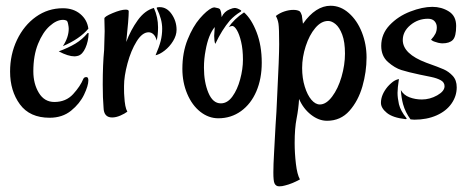

<svg xmlns="http://www.w3.org/2000/svg" viewBox="-20 -407 1658 678"><path d="M15.6 -154.3Q15.6 -214.8 40 -266.1Q64.5 -317.4 106.9 -347.7Q149.4 -377.9 202.1 -377.9Q239.3 -377.9 263.7 -357.4Q288.1 -336.9 292 -305.7Q261.7 -269.5 202.1 -244.1Q222.7 -275.4 222.7 -305.7Q222.7 -311.5 220.7 -321.3Q219.7 -328.1 216.8 -333Q210.9 -336.9 202.1 -336.9Q179.7 -336.9 155.3 -314.9Q130.9 -293 114.3 -252Q97.7 -210.9 97.7 -155.3Q97.7 -111.3 117.2 -79.1Q136.7 -46.9 171.9 -46.9Q212.9 -46.9 238.3 -74.7Q263.7 -102.5 274.4 -128.9Q277.3 -134.8 285.2 -134.8Q292 -134.8 292 -123Q292 -104.5 276.9 -72.8Q261.7 -41 231 -16.1Q200.2 8.8 155.3 8.8Q85 8.8 50.3 -38.6Q15.6 -85.9 15.6 -154.3ZM243.2 -208Q220.7 -208 187.5 -225.6Q221.7 -238.3 246.1 -252.9Q270.5 -267.6 289.1 -290Q290 -291 291.5 -290.5Q293 -290 293 -289.1Q292 -260.7 281.7 -237.8Q271.5 -214.8 255.9 -210Q248 -208 243.2 -208Z M376 7.8Q346.7 7.8 345.7 -26.4Q342.8 -60.5 342.8 -108.4Q342.8 -179.7 347.7 -230.5L349.6 -296.9L348.6 -341.8Q348.6 -348.6 377.9 -360.8Q407.2 -373 423.8 -373Q434.6 -373 434.6 -367.2Q434.6 -341.8 425.8 -258.8Q441.4 -300.8 466.3 -335.4Q491.2 -370.1 523.4 -378.9Q538.1 -346.7 538.1 -310.5Q538.1 -283.2 533.2 -263.7Q530.3 -277.3 522.5 -285.2Q514.6 -293 504.9 -293Q482.4 -293 462.4 -260.7Q442.4 -228.5 430.2 -183.1Q418 -137.7 418 -103.5V-92.8Q418 -75.2 418.9 -67.4Q420.9 -27.3 429.7 -12.7Q420.9 -5.9 405.3 1Q389.6 7.8 376 7.8ZM552.7 -305.7Q552.7 -338.9 534.2 -376Q532.2 -379.9 535.2 -380.9Q538.1 -381.8 543.9 -381.8Q569.3 -381.8 586.4 -356.9Q603.5 -332 603.5 -301.8Q603.5 -282.2 591.3 -262.2Q579.1 -242.2 561.5 -228.5Q543.9 -214.8 529.3 -211.9Q542 -241.2 547.4 -262.2Q552.7 -283.2 552.7 -305.7Z M624 -164.1Q624 -221.7 642.6 -267.6Q661.1 -313.5 685.5 -341.8Q710 -370.1 728.5 -378.9Q734.4 -380.9 737.3 -380.9Q739.3 -380.9 751 -377.9Q756.8 -376 757.8 -372.1Q761.7 -363.3 762.7 -346.7Q771.5 -366.2 791 -374Q802.7 -378.9 808.6 -378.9Q817.4 -378.9 830.1 -371.1Q834 -368.2 829.1 -365.2Q809.6 -353.5 792 -335Q763.7 -301.8 740.2 -252Q738.3 -255.9 737.3 -263.7L736.3 -280.3L738.3 -311.5Q715.8 -284.2 706.1 -229.5Q700.2 -199.2 700.2 -168Q700.2 -117.2 715.8 -79.6Q731.4 -42 759.8 -42Q783.2 -42 800.8 -66.4Q818.4 -90.8 828.1 -127Q837.9 -163.1 837.9 -196.3Q837.9 -232.4 831.5 -259.3Q825.2 -286.1 816.4 -300.8Q807.6 -315.4 799.8 -315.4Q790 -313.5 787.1 -310.5Q806.6 -339.8 841.8 -363.3Q868.2 -339.8 886.2 -293Q904.3 -246.1 904.3 -185.5Q904.3 -128.9 885.3 -84.5Q866.2 -40 831.1 -14.6Q795.9 10.7 751 10.7Q716.8 10.7 687.5 -12.2Q658.2 -35.2 641.1 -75.7Q624 -116.2 624 -164.1Z M949.2 240.2Q945.3 231.4 945.3 202.1Q945.3 174.8 947.8 132.8Q950.2 90.8 953.1 35.2L956.1 -11.7L959 -73.2Q965.8 -205.1 965.8 -251Q965.8 -307.6 963.4 -323.2Q960.9 -338.9 954.1 -350.6Q967.8 -361.3 984.4 -366.7Q1001 -372.1 1015.6 -372.1Q1030.3 -372.1 1038.1 -367.2Q1043 -362.3 1045.9 -352.5L1049.8 -323.2Q1094.7 -386.7 1147.5 -386.7Q1182.6 -386.7 1211.9 -360.8Q1241.2 -335 1257.8 -293Q1274.4 -251 1274.4 -204.1Q1274.4 -153.3 1259.8 -102.1Q1245.1 -50.8 1213.9 -15.6Q1182.6 19.5 1134.8 19.5Q1105.5 19.5 1078.1 -2Q1050.8 -23.4 1036.1 -57.6Q1034.2 -23.4 1027.3 11.7Q1020.5 45.9 1020.5 97.7Q1020.5 133.8 1024.9 171.4Q1029.3 209 1039.1 226.6Q1010.7 242.2 986.3 248Q976.6 251 965.8 251Q954.1 251 949.2 240.2ZM1198.2 -217.8Q1198.2 -258.8 1188.5 -284.7Q1178.7 -310.5 1165 -321.8Q1151.4 -333 1138.7 -333Q1114.3 -333 1093.3 -308.1Q1072.3 -283.2 1059.6 -244.1Q1046.9 -205.1 1046.9 -167Q1046.9 -130.9 1056.2 -101.1Q1065.4 -71.3 1079.6 -54.7Q1093.8 -38.1 1109.4 -38.1Q1131.8 -38.1 1152.8 -65.9Q1173.8 -93.8 1186 -135.7Q1198.2 -177.7 1198.2 -217.8Z M1429.7 14.6Q1411.1 -10.7 1403.3 -39.1Q1397.5 -60.5 1395.5 -88.9Q1405.3 -71.3 1425.8 -63.5Q1446.3 -55.7 1469.7 -55.7Q1498 -55.7 1523.9 -70.3Q1549.8 -85 1549.8 -102.5Q1549.8 -116.2 1536.6 -123.5Q1523.4 -130.9 1502.4 -135.3Q1481.4 -139.6 1461.9 -143.6Q1420.9 -152.3 1397.5 -159.7Q1374 -167 1350.1 -188Q1326.2 -209 1326.2 -245.1Q1326.2 -287.1 1356 -318.4Q1385.7 -349.6 1428.7 -366.2Q1471.7 -382.8 1506.8 -382.8Q1539.1 -382.8 1564.9 -366.7Q1590.8 -350.6 1590.8 -315.4Q1590.8 -278.3 1579.1 -266.1Q1567.4 -253.9 1542 -253.9Q1537.1 -253.9 1527.3 -255.9L1514.6 -259.8Q1509.8 -260.7 1502 -266.6Q1512.7 -278.3 1517.6 -288.1Q1522.5 -297.9 1522.5 -310.5Q1522.5 -323.2 1514.6 -332Q1506.8 -340.8 1491.2 -340.8Q1456.1 -340.8 1429.2 -318.4Q1402.3 -295.9 1402.3 -265.6Q1402.3 -216.8 1485.4 -185.5Q1529.3 -169.9 1546.9 -162.1Q1564.5 -154.3 1578.6 -139.2Q1592.8 -124 1592.8 -98.6Q1592.8 -67.4 1574.2 -41Q1555.7 -14.6 1521.5 0.5Q1487.3 15.6 1443.4 15.6ZM1325.2 -43.9Q1325.2 -72.3 1348.6 -100.6Q1354.5 -107.4 1361.3 -113.3Q1374 -125 1388.7 -127.9Q1383.8 -95.7 1383.8 -79.1Q1383.8 -61.5 1388.7 -39.1Q1394.5 -15.6 1415 9.8Q1418 13.7 1412.1 13.7Q1367.2 8.8 1346.2 -8.3Q1325.2 -25.4 1325.2 -43.9Z"/></svg>

Font: BKP Parklife Display
Style: Regular
Weight: 400
Designer: Font Diner, Inc.; LA MECHKY PLUS GmbH
Foundry: Font Diner, Inc.; LA MECHKY PLUS GmbH
Version: Version 1.007